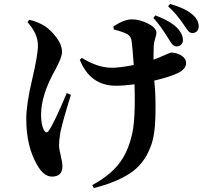

<svg xmlns="http://www.w3.org/2000/svg" viewBox="-20 -865 1040 972"><path d="M756 -774 767 -787Q851 -755 884 -716Q907 -687 906 -662Q906 -648 897 -639Q888 -630 873 -630Q865 -630 857.5 -636Q850 -642 846 -648Q842 -654 833 -669Q788 -742 756 -774ZM318 -394 339 -385Q301 -264 286 -197Q279 -157 279 -129Q279 -111 287.5 -76.5Q296 -42 296 -23Q296 29 243 29Q201 29 168 -30Q113 -124 113 -263Q113 -337 142.5 -461.5Q172 -586 172 -635Q172 -694 119 -753L128 -765Q172 -755 208 -732Q237 -713 265.5 -675.5Q294 -638 294 -601Q294 -575 260 -512Q188 -385 188 -285Q188 -233 202 -207Q215 -184 228 -205Q256 -246 318 -394ZM556 -716 554 -731Q608 -767 648 -767Q687 -767 729.5 -745.5Q772 -724 772 -698Q772 -691 765.5 -670Q759 -649 758 -630Q757 -612 757 -563Q780 -571 795 -578Q843 -599 845 -599Q874 -599 898 -584Q922 -569 922 -546Q922 -515 880 -495Q839 -475 761 -457Q769 -385 767 -282Q765 -179 743 -124Q711 -36 639.5 11.5Q568 59 455 87L447 72Q529 28 576.5 -29Q624 -86 646 -175Q667 -251 661 -438Q605 -431 567 -431Q437 -431 384 -562L394 -572Q475 -522 546 -522Q587 -522 657 -536Q651 -624 647 -652Q644 -681 626 -691Q606 -703 556 -716ZM831 -833 841 -845Q922 -822 957 -789Q986 -763 986 -731Q986 -717 977.5 -707.5Q969 -698 954 -698Q942 -698 933.5 -707.5Q925 -717 911 -739Q870 -799 831 -833Z"/></svg>

Font: Swei Spring CJKtc
Style: Bold
Weight: 700
Version: Version 1.021